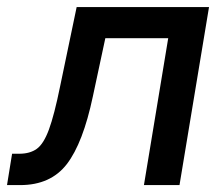

<svg xmlns="http://www.w3.org/2000/svg" viewBox="-55 -536 641 556"><path d="M-34.7 0 -20 -90.8H1Q31.7 -90.8 51.5 -105Q71.3 -119.1 86.7 -160.9Q102.1 -202.6 119.1 -286.1L167 -515.6H550.3L464.8 0H361.8L432.1 -425.3H250L213.9 -256.8Q185.5 -122.1 138.7 -61Q91.8 0 3.4 0Z"/></svg>

Font: Inter Display Medium
Style: Italic
Weight: 500
Italic angle: -9.39999°
Designer: Rasmus Andersson
Foundry: rsms
Version: Version 4.000;git-a52131595